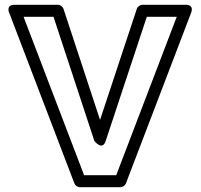

<svg xmlns="http://www.w3.org/2000/svg" viewBox="-20 -756 837 801"><path d="M421 -168.1 592.5 -686H717.4L464.8 -25H330.9L78.3 -686H203.2L373.6 -168.2C373.6 -168.2 406.6 -124.4 421 -168.1ZM397.4 -255.8 245 -718.8C242 -727.9 232.4 -736 221.3 -736H42C2.1 -736 18.6 -702.1 18.6 -702.1L290.3 8.9C293.9 18.2 303.3 25 313.7 25H482C491.9 25 501.6 18.6 505.4 8.9L777.1 -702.1C791.3 -739.3 753.7 -736 753.7 -736H574.4C564.8 -736 554.2 -729.4 550.7 -718.9Z"/></svg>

Font: Asimov
Style: WidOu
Weight: 500
Designer: Google
Version: Version 2.000980; 2014